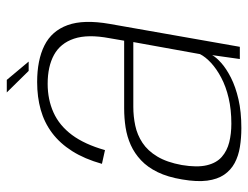

<svg xmlns="http://www.w3.org/2000/svg" viewBox="-103 -624 732 566"><g transform="rotate(-90 263.0 -341.0)"><path d="M168.5 4.5Q216.5 4.5 253.2 -4Q290 -12.5 317 -26.2Q344 -40 360.5 -54.8Q377 -69.5 383.5 -81.5L372 0H408L475.5 -383.5Q489 -460.5 472 -507.5Q455 -554.5 412 -576Q369 -597.5 304 -597.5Q260 -597.5 222.5 -587Q185 -576.5 154.2 -553.5Q123.5 -530.5 100.5 -494.2Q77.5 -458 63 -406.5L103.5 -397.5Q120.5 -457.5 148.2 -494.8Q176 -532 214.2 -549.2Q252.5 -566.5 299 -566.5Q350 -566.5 384.2 -547.8Q418.5 -529 432 -488.8Q445.5 -448.5 433.5 -384.5L426 -341H226.5Q198 -341 170.5 -336.8Q143 -332.5 118.5 -321.5Q94 -310.5 73.5 -291.2Q53 -272 38.5 -242.2Q24 -212.5 17 -170Q9.5 -126.5 13.5 -96.2Q17.5 -66 31 -46.2Q44.5 -26.5 65.5 -15.2Q86.5 -4 112.8 0.2Q139 4.5 168.5 4.5ZM181.5 -25Q152 -25 126.8 -31.2Q101.5 -37.5 83.5 -53.2Q65.5 -69 58.8 -97.5Q52 -126 59.5 -171Q67.5 -215 84.5 -243.2Q101.5 -271.5 125 -287Q148.5 -302.5 175.5 -308.2Q202.5 -314 231 -314H422L386.5 -117.5Q378.5 -101.5 360.8 -85Q343 -68.5 317 -54.8Q291 -41 257 -33Q223 -25 181.5 -25ZM337 -622.5H364.5L310.5 -687H273.5Z"/></g></svg>

Font: Anybody UltraCondensed Thin ExtraLight
Style: Italic
Weight: 250
Italic angle: -10°
Version: Version 1.111